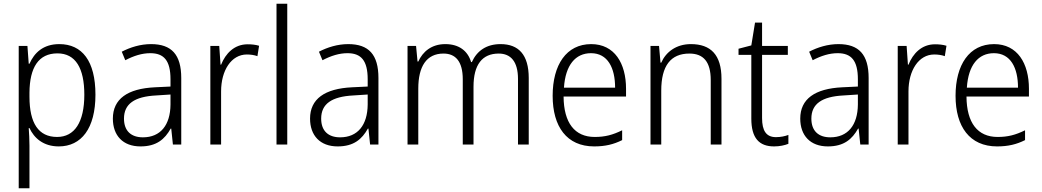

<svg xmlns="http://www.w3.org/2000/svg" viewBox="-20 -780 5623 1036"><path d="M300 -542C213 -542 165 -495 139 -436H135L128 -532H81V236H139V6C139 -25 137 -61 135 -89H139C164 -35 214 10 297 10C419 10 495 -87 495 -269C495 -451 423 -542 300 -542ZM290 -492C388 -492 435 -412 435 -269C435 -120 382 -41 288 -41C188 -41 139 -115 139 -258V-280C140 -416 188 -492 290 -492Z M795 -542C738 -542 683 -525 637 -501L656 -455C702 -479 746 -493 791 -493C864 -493 900 -454 900 -352V-313L816 -309C668 -302 589 -246 589 -140C589 -49 643 10 738 10C825 10 869 -29 901 -86H904L913 0H958V-359C958 -485 906 -542 795 -542ZM823 -265 900 -270V-216C899 -105 846 -39 751 -39C688 -39 649 -73 649 -140C649 -219 705 -259 823 -265Z M1316 -541C1244 -541 1197 -491 1173 -431H1170L1163 -532H1115V0H1173V-287C1173 -400 1228 -486 1312 -486C1333 -486 1352 -483 1369 -477L1378 -533C1359 -539 1337 -541 1316 -541Z M1530 0V-760H1472V0Z M1859 -542C1802 -542 1747 -525 1701 -501L1720 -455C1766 -479 1810 -493 1855 -493C1928 -493 1964 -454 1964 -352V-313L1880 -309C1732 -302 1653 -246 1653 -140C1653 -49 1707 10 1802 10C1889 10 1933 -29 1965 -86H1968L1977 0H2022V-359C2022 -485 1970 -542 1859 -542ZM1887 -265 1964 -270V-216C1963 -105 1910 -39 1815 -39C1752 -39 1713 -73 1713 -140C1713 -219 1769 -259 1887 -265Z M2681 -542C2606 -542 2554 -507 2526 -445H2522C2504 -506 2456 -542 2383 -542C2308 -542 2261 -501 2237 -448H2233L2225 -532H2179V0H2237V-302C2237 -421 2281 -491 2373 -491C2437 -491 2477 -450 2477 -352V0H2535V-312C2535 -431 2582 -491 2671 -491C2735 -491 2775 -449 2775 -354V0H2833V-359C2833 -485 2778 -542 2681 -542Z M3170 -542C3036 -542 2962 -430 2962 -263C2962 -97 3038 10 3186 10C3246 10 3291 -1 3337 -24V-77C3286 -52 3245 -41 3189 -41C3081 -41 3022 -117 3021 -259H3358V-301C3358 -438 3296 -542 3170 -542ZM3169 -493C3259 -493 3299 -414 3299 -307H3023C3031 -429 3085 -493 3169 -493Z M3708 -542C3628 -542 3573 -499 3548 -442H3544L3536 -532H3490V0H3548V-291C3548 -425 3599 -491 3700 -491C3776 -491 3815 -446 3815 -348V0H3873V-355C3873 -484 3815 -542 3708 -542Z M4167 -40C4114 -40 4092 -75 4092 -143V-484H4231V-532H4092V-658H4054L4034 -535L3965 -517V-484H4034V-140C4034 -35 4076 10 4157 10C4187 10 4214 4 4234 -4V-52C4216 -45 4192 -40 4167 -40Z M4504 -542C4447 -542 4392 -525 4346 -501L4365 -455C4411 -479 4455 -493 4500 -493C4573 -493 4609 -454 4609 -352V-313L4525 -309C4377 -302 4298 -246 4298 -140C4298 -49 4352 10 4447 10C4534 10 4578 -29 4610 -86H4613L4622 0H4667V-359C4667 -485 4615 -542 4504 -542ZM4532 -265 4609 -270V-216C4608 -105 4555 -39 4460 -39C4397 -39 4358 -73 4358 -140C4358 -219 4414 -259 4532 -265Z M5025 -541C4953 -541 4906 -491 4882 -431H4879L4872 -532H4824V0H4882V-287C4882 -400 4937 -486 5021 -486C5042 -486 5061 -483 5078 -477L5087 -533C5068 -539 5046 -541 5025 -541Z M5344 -542C5210 -542 5136 -430 5136 -263C5136 -97 5212 10 5360 10C5420 10 5465 -1 5511 -24V-77C5460 -52 5419 -41 5363 -41C5255 -41 5196 -117 5195 -259H5532V-301C5532 -438 5470 -542 5344 -542ZM5343 -493C5433 -493 5473 -414 5473 -307H5197C5205 -429 5259 -493 5343 -493Z"/></svg>

Font: Noto Sans Bengali SemiCondensed Light
Style: Regular
Weight: 300
Width: 4
Designer: Joana Ranito - Universal Thirst; Jelle Bosma - Monotype Design Team
Foundry: Universal Thirst ehf.
Version: Version 3.000